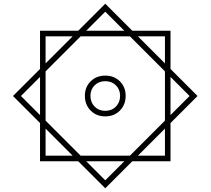

<svg xmlns="http://www.w3.org/2000/svg" viewBox="-20 -803 1136 1036"><path d="M196 -431V-637H402L548 -783L694 -637H900V-431L1046 -285L900 -139V67H694L548 213L402 67H196V-139L50 -285ZM415 37H681L870 -152V-418L681 -607H415L226 -418V-152ZM548 -175Q500 -175 469 -206.5Q438 -238 438 -286Q438 -333 469 -364Q500 -395 548 -395Q596 -395 627 -364Q658 -333 658 -286Q658 -238 627 -206.5Q596 -175 548 -175ZM548 -205Q583 -205 605.5 -228Q628 -251 628 -286Q628 -320 605.5 -342.5Q583 -365 548 -365Q513 -365 490.5 -342.5Q468 -320 468 -286Q468 -251 490.5 -228Q513 -205 548 -205ZM226 -461 372 -607H226ZM724 -607 870 -461V-607ZM870 37V-109L724 37ZM226 37H372L226 -109ZM900 -388V-182L1003 -285ZM548 170 651 67H445ZM196 -182V-388L93 -285ZM445 -637H651L548 -740Z"/></svg>

Font: IBM Plex Sans Arabic ExtLt
Style: Regular
Weight: 200
Designer: Mike Abbink, Paul van der Laan, Pieter van Rosmalen, Wael Morcos, Khajak Apelian
Foundry: Bold Monday
Version: Version 1.2